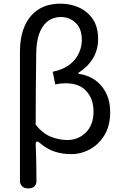

<svg xmlns="http://www.w3.org/2000/svg" viewBox="-20 -829 671 1049"><path d="M130 200Q112 200 100.5 188.5Q89 177 89 158V-549Q89 -624 113 -682.5Q137 -741 186.5 -775Q236 -809 312 -809Q365 -809 411.5 -788Q458 -767 487 -724.5Q516 -682 516 -617Q516 -556 487.5 -509.5Q459 -463 408 -431V-426Q488 -415 535 -358.5Q582 -302 582 -216Q582 -143 551.5 -92Q521 -41 472.5 -14Q424 13 369 13Q318 13 276 -1.5Q234 -16 195 -50Q175 -65 175 -41Q177 0 177.5 30.5Q178 61 178.5 90.5Q179 120 179 158Q180 177 169 188.5Q158 200 139 200ZM348 -64Q407 -64 449 -105Q491 -146 491 -221Q491 -286 453 -330Q415 -374 338 -374Q324 -374 310 -372.5Q296 -371 282 -367L268 -437Q326 -449 360.5 -476Q395 -503 411 -538.5Q427 -574 427 -610Q427 -673 393 -704.5Q359 -736 314 -736Q250 -736 214.5 -685Q179 -634 178 -537Q175 -342 175 -147Q215 -98 260 -81Q305 -64 348 -64Z"/></svg>

Font: Chiron GoRound TC
Style: Regular
Weight: 400
Designer: Ryoko NISHIZUKA 西塚涼子 (kana, bopomofo & ideographs); Paul D. Hunt (Latin, Greek & Cyrillic); Sandoll Communications 산돌커뮤니
Foundry: Adobe
Version: Version 1.000;hotconv 1.1.1;makeotfexe 2.6.0